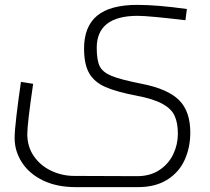

<svg xmlns="http://www.w3.org/2000/svg" viewBox="-20 -520 861 788"><path d="M40 46Q40 19 47.5 -45Q55 -109 66 -184L116 -176Q92 -11 92 30Q92 82 119 121Q146 160 190.5 181Q235 202 285 202L543 203Q596 203 634 178Q672 153 691 113Q710 73 710 29Q710 -16 696.5 -45Q683 -74 646.5 -94Q610 -114 542 -127Q458 -143 412.5 -163Q367 -183 346 -219.5Q325 -256 325 -321Q325 -411 378.5 -455.5Q432 -500 544 -500Q625 -500 747 -483L741 -437Q590 -455 545 -455Q461 -455 419 -422Q377 -389 377 -324Q377 -272 389.5 -247.5Q402 -223 439 -208Q476 -193 562 -176Q669 -155 715 -109Q761 -63 761 24Q761 85 738 136Q715 187 666.5 217.5Q618 248 546 248H290Q214 248 157.5 221Q101 194 70.5 147.5Q40 101 40 46Z"/></svg>

Font: Cairo Light
Style: Regular
Weight: 300
Designer: Mohamed Gaber, the designers of Titillium
Foundry: Kief Type Foundry
Version: Version 2.009; ttfautohint (v1.5.33-1714) -l 8 -r 50 -G 200 